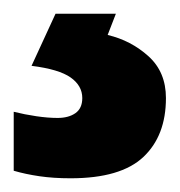

<svg xmlns="http://www.w3.org/2000/svg" viewBox="-37 -113 262 280"><path d="M205 30Q205 85 172 116Q139 147 66 147Q41 147 20.5 144Q0 141 -17 136V50Q-1 54 16 56.5Q33 59 47 59Q63 59 73 52Q83 45 83 30Q83 12 66 0Q49 -12 9 -17L44 -93H132L120 -62Q154 -54 179.5 -31Q205 -8 205 30Z"/></svg>

Font: Noto Sans Telugu UI SemiCondensed ExtraBold
Style: Regular
Weight: 800
Width: 4
Designer: Jelle Bosma - Monotype Design Team
Foundry: Monotype Imaging Inc.
Version: Version 2.005; ttfautohint (v1.8.4.7-5d5b)